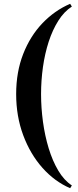

<svg xmlns="http://www.w3.org/2000/svg" viewBox="-20 -820 409 1010"><path d="M349 170Q267.5 135 203.2 62.8Q139 -9.5 102 -109Q65 -208.5 65 -325Q65 -441.5 102 -536Q139 -630.5 203.2 -697.8Q267.5 -765 349 -800L358 -785.5Q317 -759 286.8 -711Q256.5 -663 236.2 -600.8Q216 -538.5 206 -467.8Q196 -397 196 -325Q196 -253 206 -179.5Q216 -106 236.2 -39.5Q256.5 27 286.8 77.8Q317 128.5 358 155.5Z"/></svg>

Font: Bodoni Moda SemiBold
Style: Regular
Weight: 600
Designer: Owen Earl
Foundry: indestructible type
Version: Version 2.005; ttfautohint (v1.8.4.7-5d5b)